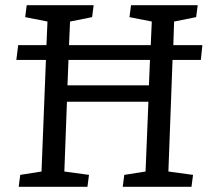

<svg xmlns="http://www.w3.org/2000/svg" viewBox="-20 -720 800 740"><path d="M52 0 58 -46 140 -59 157 -489H43L50 -546H159L163 -637L77 -654L83 -700H341L335 -654L250 -637L246 -546H561L565 -637L479 -654L485 -700H742L736 -654L651 -637L648 -546H760L754 -489H645L629 -59L724 -46L718 0H453L459 -46L541 -59L552 -328H238L228 -59L323 -46L317 0ZM240 -391H554L558 -489H244Z"/></svg>

Font: Literata
Style: Italic
Weight: 400
Italic angle: -2°
Designer: Latin by Veronika Burian and Jose Scaglione. Greek by Irene Vlachou. Cyrillic by Vera Evstafieva
Foundry: TypeTogether
Version: Version 3.103;gftools[0.9.29]